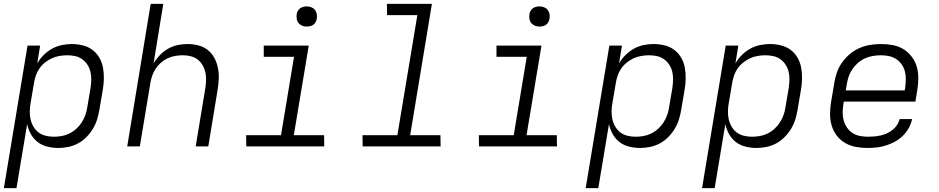

<svg xmlns="http://www.w3.org/2000/svg" viewBox="-21 -755 4841 990"><path d="M-1 215 121 -520H186L171 -428Q184 -451 204 -471Q224 -491 247.5 -504Q271 -517 297.5 -522.5Q324 -528 349 -528Q378 -528 406 -521Q434 -514 455.5 -498Q477 -482 491 -458Q505 -434 510 -406.5Q515 -379 514.5 -350Q514 -321 509 -292L492 -192Q488 -167 480.5 -141.5Q473 -116 459 -92.5Q445 -69 425.5 -49Q406 -29 382 -16Q358 -3 331.5 2.5Q305 8 280 8Q251 8 223 1Q195 -6 173.5 -22.5Q152 -39 138.5 -63Q125 -87 119 -115L64 215ZM256 -50Q276 -50 296.5 -53.5Q317 -57 336.5 -66.5Q356 -76 372.5 -91Q389 -106 400.5 -124Q412 -142 419 -161.5Q426 -181 429 -202L446 -302Q449 -323 449.5 -344Q450 -365 445.5 -384.5Q441 -404 430 -421Q419 -438 403 -449.5Q387 -461 367 -465.5Q347 -470 326 -470Q306 -470 285.5 -466.5Q265 -463 246.5 -454.5Q228 -446 211 -432.5Q194 -419 182 -401.5Q170 -384 163.5 -364.5Q157 -345 154 -325L137 -225Q133 -204 132.5 -182Q132 -160 136.5 -140Q141 -120 151.5 -102Q162 -84 178 -72Q194 -60 214.5 -55Q235 -50 256 -50Z M635 0 756 -735H821L771 -429Q785 -452 804 -471.5Q823 -491 846 -504Q869 -517 894.5 -522.5Q920 -528 945 -528Q974 -528 1001.5 -521Q1029 -514 1050 -497.5Q1071 -481 1084 -457Q1097 -433 1102.5 -406Q1108 -379 1107 -350Q1106 -321 1101 -292L1053 0H988L1038 -302Q1041 -323 1041.5 -343.5Q1042 -364 1037.5 -383.5Q1033 -403 1023 -420Q1013 -437 997.5 -448.5Q982 -460 962.5 -465Q943 -470 922 -470Q902 -470 882 -466.5Q862 -463 843.5 -454.5Q825 -446 809 -432Q793 -418 781.5 -400.5Q770 -383 763.5 -364Q757 -345 754 -325L700 0Z M1651 0H1249L1248 -58H1428L1495 -462H1339V-520H1571L1494 -58H1650ZM1561 -618Q1548 -618 1537 -622.5Q1526 -627 1518.5 -636Q1511 -645 1509 -657.5Q1507 -670 1509 -683Q1510 -691 1515 -699.5Q1520 -708 1527.5 -713Q1535 -718 1543.5 -720Q1552 -722 1560 -722Q1573 -722 1584.5 -717.5Q1596 -713 1603 -704Q1610 -695 1612.5 -682.5Q1615 -670 1612 -657Q1611 -649 1606 -640.5Q1601 -632 1594 -627Q1587 -622 1578 -620Q1569 -618 1561 -618Z M2251 0H1849L1848 -58H2028L2131 -677H1975L1974 -735H2206L2094 -58H2250Z M2851 0H2449L2448 -58H2628L2695 -462H2539V-520H2771L2694 -58H2850ZM2761 -618Q2748 -618 2737 -622.5Q2726 -627 2718.5 -636Q2711 -645 2709 -657.5Q2707 -670 2709 -683Q2710 -691 2715 -699.5Q2720 -708 2727.5 -713Q2735 -718 2743.5 -720Q2752 -722 2760 -722Q2773 -722 2784.5 -717.5Q2796 -713 2803 -704Q2810 -695 2812.5 -682.5Q2815 -670 2812 -657Q2811 -649 2806 -640.5Q2801 -632 2794 -627Q2787 -622 2778 -620Q2769 -618 2761 -618Z M2999 215 3121 -520H3186L3171 -428Q3184 -451 3204 -471Q3224 -491 3247.5 -504Q3271 -517 3297.5 -522.5Q3324 -528 3349 -528Q3378 -528 3406 -521Q3434 -514 3455.5 -498Q3477 -482 3491 -458Q3505 -434 3510 -406.5Q3515 -379 3514.5 -350Q3514 -321 3509 -292L3492 -192Q3488 -167 3480.5 -141.5Q3473 -116 3459 -92.5Q3445 -69 3425.5 -49Q3406 -29 3382 -16Q3358 -3 3331.5 2.5Q3305 8 3280 8Q3251 8 3223 1Q3195 -6 3173.5 -22.5Q3152 -39 3138.5 -63Q3125 -87 3119 -115L3064 215ZM3256 -50Q3276 -50 3296.5 -53.5Q3317 -57 3336.5 -66.5Q3356 -76 3372.5 -91Q3389 -106 3400.5 -124Q3412 -142 3419 -161.5Q3426 -181 3429 -202L3446 -302Q3449 -323 3449.5 -344Q3450 -365 3445.5 -384.5Q3441 -404 3430 -421Q3419 -438 3403 -449.5Q3387 -461 3367 -465.5Q3347 -470 3326 -470Q3306 -470 3285.5 -466.5Q3265 -463 3246.5 -454.5Q3228 -446 3211 -432.5Q3194 -419 3182 -401.5Q3170 -384 3163.5 -364.5Q3157 -345 3154 -325L3137 -225Q3133 -204 3132.5 -182Q3132 -160 3136.5 -140Q3141 -120 3151.5 -102Q3162 -84 3178 -72Q3194 -60 3214.5 -55Q3235 -50 3256 -50Z M3599 215 3721 -520H3786L3771 -428Q3784 -451 3804 -471Q3824 -491 3847.5 -504Q3871 -517 3897.5 -522.5Q3924 -528 3949 -528Q3978 -528 4006 -521Q4034 -514 4055.5 -498Q4077 -482 4091 -458Q4105 -434 4110 -406.5Q4115 -379 4114.5 -350Q4114 -321 4109 -292L4092 -192Q4088 -167 4080.5 -141.5Q4073 -116 4059 -92.5Q4045 -69 4025.5 -49Q4006 -29 3982 -16Q3958 -3 3931.5 2.5Q3905 8 3880 8Q3851 8 3823 1Q3795 -6 3773.5 -22.5Q3752 -39 3738.5 -63Q3725 -87 3719 -115L3664 215ZM3856 -50Q3876 -50 3896.5 -53.5Q3917 -57 3936.5 -66.5Q3956 -76 3972.5 -91Q3989 -106 4000.5 -124Q4012 -142 4019 -161.5Q4026 -181 4029 -202L4046 -302Q4049 -323 4049.5 -344Q4050 -365 4045.5 -384.5Q4041 -404 4030 -421Q4019 -438 4003 -449.5Q3987 -461 3967 -465.5Q3947 -470 3926 -470Q3906 -470 3885.5 -466.5Q3865 -463 3846.5 -454.5Q3828 -446 3811 -432.5Q3794 -419 3782 -401.5Q3770 -384 3763.5 -364.5Q3757 -345 3754 -325L3737 -225Q3733 -204 3732.5 -182Q3732 -160 3736.5 -140Q3741 -120 3751.5 -102Q3762 -84 3778 -72Q3794 -60 3814.5 -55Q3835 -50 3856 -50Z M4451 8Q4420 8 4390 2Q4360 -4 4335.5 -18.5Q4311 -33 4293.5 -56Q4276 -79 4267.5 -107Q4259 -135 4259 -166Q4259 -197 4264 -228L4281 -328Q4285 -355 4294.5 -382Q4304 -409 4321.5 -433.5Q4339 -458 4362 -477Q4385 -496 4411.5 -507.5Q4438 -519 4466 -523.5Q4494 -528 4521 -528Q4552 -528 4582 -522.5Q4612 -517 4636.5 -502Q4661 -487 4679 -464Q4697 -441 4705.5 -413Q4714 -385 4714 -354Q4714 -323 4709 -292L4699 -231H4330L4328 -219Q4324 -197 4324 -175Q4324 -153 4329.5 -133.5Q4335 -114 4346.5 -97Q4358 -80 4375 -69Q4392 -58 4413 -54Q4434 -50 4456 -50Q4472 -50 4487.5 -51.5Q4503 -53 4519.5 -56.5Q4536 -60 4551.5 -67Q4567 -74 4581 -85Q4595 -96 4604.5 -110.5Q4614 -125 4618 -141H4682Q4677 -117 4664.5 -94.5Q4652 -72 4633.5 -54Q4615 -36 4592.5 -24Q4570 -12 4546 -4.5Q4522 3 4498 5.5Q4474 8 4451 8ZM4340 -289H4644L4646 -301Q4649 -323 4649.5 -344.5Q4650 -366 4645 -386Q4640 -406 4628.5 -422.5Q4617 -439 4600.5 -450Q4584 -461 4563.5 -465.5Q4543 -470 4522 -470Q4501 -470 4480 -466.5Q4459 -463 4439 -454Q4419 -445 4402.5 -430.5Q4386 -416 4373.5 -397.5Q4361 -379 4354.5 -359Q4348 -339 4345 -319Z"/></svg>

Font: Iosevka Light Extended Oblique
Style: Regular
Weight: 300
Width: 7
Italic angle: -9°
Monospace: yes
Designer: Belleve Invis
Foundry: Belleve Invis
Version: Version 32.5.0; ttfautohint (v1.8.4)